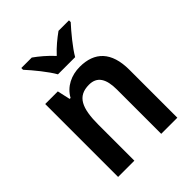

<svg xmlns="http://www.w3.org/2000/svg" viewBox="-214 -889 1011 1011"><g transform="rotate(-45 292.0 -383.0)"><path d="M231 -606H359C384 -650 439 -716 473 -753V-766H395C362 -742 328 -715 295 -679C263 -714 227 -744 196 -766H118V-753C153 -715 207 -649 231 -606ZM340 -553C278 -553 220 -526 190 -471H183L167 -543H73V0H194V-266C194 -391 221 -452 308 -452C368 -452 394 -410 394 -330V0H514V-357C514 -491 450 -553 340 -553Z"/></g></svg>

Font: Noto Sans Ethiopic SemiCondensed SemiBold
Style: Regular
Weight: 600
Width: 4
Designer: Monotype Design Team
Foundry: Monotype Imaging Inc.
Version: Version 2.102